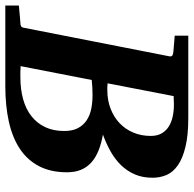

<svg xmlns="http://www.w3.org/2000/svg" viewBox="-38 -688 711 704"><g transform="rotate(90 317.0 -335.5)"><path d="M616.2 -540Q616.2 -503.4 604 -475.1Q591.8 -446.8 570.6 -424.8Q549.3 -402.8 520.5 -386.5Q491.7 -370.1 458 -357.9Q490.7 -352.1 516.4 -341.8Q542 -331.5 559.8 -315.7Q577.6 -299.8 586.9 -277.8Q596.2 -255.9 596.2 -226.1Q596.2 -166.5 573.7 -123.5Q551.3 -80.6 510 -53.2Q468.8 -25.9 410.4 -12.9Q352.1 0 279.8 0H-15.1V-49.8Q-2.9 -50.8 8.3 -51.8Q19.5 -52.7 28.3 -53.7Q38.6 -54.7 47.9 -55.2Q56.2 -55.2 60.8 -57.9Q65.4 -60.5 66.9 -70.8L170.9 -601.1Q172.4 -609.4 168.2 -612.3Q164.1 -615.2 154.8 -616.2Q146 -616.7 136.2 -617.7Q127.9 -618.7 117.2 -619.4Q106.4 -620.1 95.2 -621.1V-670.9H397Q460.4 -670.9 502.7 -660.6Q544.9 -650.4 570.3 -632.8Q595.7 -615.2 606 -591.3Q616.2 -567.4 616.2 -540ZM444.8 -215.8Q444.8 -246.6 434.1 -266.6Q423.3 -286.6 405 -298.6Q386.7 -310.5 363 -315.2Q339.4 -319.8 313 -319.8Q286.1 -319.8 257.8 -316.9L207 -56.2Q217.8 -55.2 228.5 -55.2H247.1Q291.5 -55.2 327.9 -65.2Q364.3 -75.2 390.1 -95.5Q416 -115.7 430.4 -145.8Q444.8 -175.8 444.8 -215.8ZM462.9 -533.2Q462.9 -557.1 453.4 -573.5Q443.8 -589.8 428 -599.6Q412.1 -609.4 391.4 -613.8Q370.6 -618.2 348.1 -618.2Q339.8 -618.2 331.8 -617.7Q323.7 -617.2 316.9 -617.2L270 -375Q278.3 -374 285.2 -374H294.9Q332 -374 363 -386Q394 -397.9 416.3 -419.2Q438.5 -440.4 450.7 -469.5Q462.9 -498.5 462.9 -533.2Z"/></g></svg>

Font: Charis SIL Cyr
Style: Bold Italic
Weight: 700
Italic angle: -11°
Foundry: SIL International
Version: Version 5.000